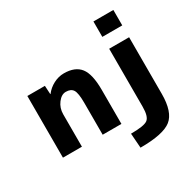

<svg xmlns="http://www.w3.org/2000/svg" viewBox="-202 -966 1419 1402"><g transform="rotate(-30 507.5 -265.0)"><path d="M220 -448Q249 -486 291.5 -508Q334 -530 379 -530Q473 -530 516 -475Q559 -420 559 -287V0H401V-270Q401 -351 384 -378.5Q367 -406 324 -406Q287 -406 256.5 -366Q226 -326 226 -273V0H66V-520H214L218 -448ZM756 -620V-750H924V-620ZM756 -31V-520H924V-43Q924 110 855 165Q786 220 593 220L584 97Q695 97 725.5 74Q756 51 756 -31Z"/></g></svg>

Font: M PLUS 1p ExtraBold
Style: Regular
Weight: 800
Version: Version 1.062